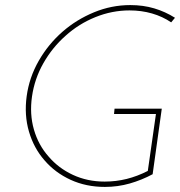

<svg xmlns="http://www.w3.org/2000/svg" viewBox="-20 -726 709 756"><path d="M617 -298H431L429 -277H594L562 -53Q521 -32 479 -21.5Q437 -11 392 -11Q324 -11 267 -37.5Q210 -64 171 -110Q131 -155 113.5 -216Q96 -277 106 -346Q116 -416 151 -477.5Q186 -539 238 -585Q290 -632 355.5 -658.5Q421 -685 490 -685Q537 -685 578.5 -673Q620 -661 654 -638L669 -656Q631 -680 587.5 -693Q544 -706 493 -706Q419 -706 350 -677.5Q281 -649 226 -601Q170 -552 132.5 -486.5Q95 -421 85 -347Q75 -273 94 -208Q113 -143 155 -95Q197 -46 258 -18Q319 10 393 10Q444 10 491 -3.5Q538 -17 581 -40Z"/></svg>

Font: Josefin Slab ExtraLight
Style: Italic
Weight: 250
Italic angle: -12°
Designer: Santiago Orozco
Foundry: Typemade
Version: Version 2.100